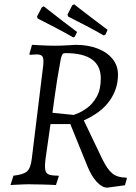

<svg xmlns="http://www.w3.org/2000/svg" viewBox="-20 -846 625 882"><path d="M212 -276 190 -122Q185 -86 187.5 -68Q190 -50 204 -44.5Q218 -39 249 -39L250 -36L237 4Q237 4 228 3.5Q219 3 204 2.5Q189 2 171.5 1.5Q154 1 137 1Q114 0 88.5 1Q63 2 45.5 3Q28 4 28 4L42 -39Q88 -44 104.5 -59Q121 -74 126 -117L178 -541Q182 -574 176 -585Q170 -596 149 -596Q141 -596 129 -595Q117 -594 117 -594L115 -598L127 -640Q127 -640 138 -639.5Q149 -639 166 -638Q183 -637 201 -636.5Q219 -636 232 -636Q244 -636 260.5 -636.5Q277 -637 292.5 -638Q308 -639 318.5 -639.5Q329 -640 329 -640Q383 -640 427 -623.5Q471 -607 496.5 -576Q522 -545 522 -503Q522 -437 483 -382.5Q444 -328 365 -293L450 -115Q473 -68 496.5 -49Q520 -30 560 -30L563 -27L554 5L473 16Q449 16 425 -10Q401 -36 383 -79L303 -276ZM319 -318Q318 -318 336.5 -325Q355 -332 380 -350Q405 -368 424 -401Q443 -434 443 -486Q443 -602 281 -602Q271 -602 267.5 -597.5Q264 -593 260 -579Q250 -526 243 -482.5Q236 -439 231 -401.5Q226 -364 221 -328ZM457 -683Q415 -707 377.5 -726.5Q340 -746 316.5 -758Q293 -770 293 -770L290 -779L312 -822L321 -826Q321 -826 344 -808Q367 -790 402.5 -763Q438 -736 474 -709L465 -688ZM317 -674Q275 -698 237.5 -717.5Q200 -737 176.5 -749Q153 -761 153 -761L150 -770L172 -812L181 -817Q181 -817 204 -799Q227 -781 262.5 -753.5Q298 -726 334 -699L324 -678Z"/></svg>

Font: Alegreya
Style: Italic
Weight: 400
Italic angle: -7°
Designer: Juan Pablo del Peral
Foundry: Huerta Tipografica
Version: Version 2.009